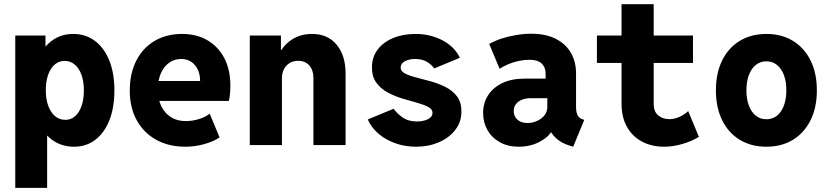

<svg xmlns="http://www.w3.org/2000/svg" viewBox="-20 -696 3978 921"><path d="M53.2 205.1V-525.4H198.2V-473.1H216.8L194.3 -417V-109.4L229.5 -49.8H206.1V205.1ZM335 7.8Q274.4 7.8 229.2 -25.6Q184.1 -59.1 159.2 -119.9Q134.3 -180.7 134.3 -262.7Q134.3 -344.7 158.7 -405.5Q183.1 -466.3 227.5 -499.8Q272 -533.2 331.1 -533.2Q391.1 -533.2 435.5 -499.8Q480 -466.3 504.4 -405.5Q528.8 -344.7 528.8 -262.7Q528.8 -180.2 504.9 -119.6Q481 -59.1 437.5 -25.6Q394 7.8 335 7.8ZM293.5 -121.1Q320.3 -121.1 340.3 -138.7Q360.4 -156.2 371.3 -188.2Q382.3 -220.2 382.3 -262.7Q382.3 -305.7 370.8 -337.2Q359.4 -368.7 338.6 -386.2Q317.9 -403.8 290 -403.8Q262.7 -403.8 242.4 -386.5Q222.2 -369.1 210.9 -337.4Q199.7 -305.7 199.7 -262.7Q199.7 -220.2 211.4 -188.5Q223.1 -156.7 244.1 -138.9Q265.1 -121.1 293.5 -121.1Z M869.6 7.8Q789.1 7.8 729 -25.6Q668.9 -59.1 635.7 -119.6Q602.5 -180.2 602.5 -261.2Q602.5 -343.3 633.5 -404.5Q664.6 -465.8 721.2 -499.5Q777.8 -533.2 853.5 -533.2Q923.8 -533.2 975.8 -502.4Q1027.8 -471.7 1056.4 -416.3Q1085 -360.8 1085 -286.6Q1085 -267.1 1083.3 -246.3Q1081.5 -225.6 1077.6 -211.9H725.1V-307.6H939.9Q939.9 -339.4 928.5 -363Q917 -386.7 896.7 -399.9Q876.5 -413.1 849.6 -413.1Q815.9 -413.1 790.5 -394.5Q765.1 -376 751.2 -343.3Q737.3 -310.5 737.3 -266.1Q737.3 -220.2 753.9 -186.3Q770.5 -152.3 800.3 -133.8Q830.1 -115.2 870.1 -115.2Q904.3 -115.2 935.8 -125.2Q967.3 -135.3 985.8 -150.9L1033.2 -37.1Q1004.4 -17.1 959.5 -4.6Q914.6 7.8 869.6 7.8Z M1178.2 0V-525.4H1327.6V-456.5H1349.6L1308.6 -401.9Q1319.3 -458 1365.5 -495.6Q1411.6 -533.2 1477.1 -533.2Q1552.2 -533.2 1595 -481.4Q1637.7 -429.7 1637.7 -343.3V0H1483.4V-322.3Q1483.4 -359.9 1463.6 -382.1Q1443.8 -404.3 1410.2 -404.3Q1387.7 -404.3 1370.1 -394Q1352.5 -383.8 1342.5 -365Q1332.5 -346.2 1332.5 -320.8V0Z M1975.6 7.8Q1923.8 7.8 1877.7 -8.3Q1831.5 -24.4 1796.6 -53.7Q1761.7 -83 1744.1 -123L1868.2 -174.3Q1882.3 -153.3 1910.2 -133.3Q1938 -113.3 1981 -113.3Q2000.5 -113.3 2017.3 -118.2Q2034.2 -123 2044.4 -132.3Q2054.7 -141.6 2054.7 -154.8Q2054.7 -172.4 2033.7 -183.3Q2012.7 -194.3 1979.7 -203.4Q1946.8 -212.4 1909.4 -223.6Q1872.1 -234.9 1839.1 -252.7Q1806.2 -270.5 1785.2 -299.3Q1764.2 -328.1 1764.2 -372.6Q1764.2 -421.9 1791.3 -457.8Q1818.4 -493.7 1865.5 -513.4Q1912.6 -533.2 1973.1 -533.2Q2043.9 -533.2 2102.3 -502.7Q2160.6 -472.2 2186 -418.9L2063 -367.7Q2049.8 -386.7 2027.1 -399.9Q2004.4 -413.1 1971.2 -413.1Q1942.9 -413.1 1922.4 -402.3Q1901.9 -391.6 1901.9 -372.1Q1901.9 -354 1922.9 -343.3Q1943.8 -332.5 1977.1 -324.2Q2010.3 -315.9 2047.6 -305.4Q2085 -294.9 2118.2 -278.1Q2151.4 -261.2 2172.4 -233.4Q2193.4 -205.6 2193.4 -161.6Q2193.4 -110.8 2163.6 -72.5Q2133.8 -34.2 2084.5 -13.2Q2035.2 7.8 1975.6 7.8Z M2467.8 7.8Q2416 7.8 2377.4 -13.9Q2338.9 -35.6 2318.1 -72.3Q2297.4 -108.9 2297.4 -154.3Q2297.4 -201.2 2321 -238.5Q2344.7 -275.9 2389.2 -297.4Q2433.6 -318.8 2496.1 -318.8H2622.1V-225.1H2526.4Q2503.9 -225.1 2485.4 -218.3Q2466.8 -211.4 2455.6 -197.5Q2444.3 -183.6 2444.3 -163.1Q2444.3 -146.5 2452.4 -133.5Q2460.4 -120.6 2475.3 -113.3Q2490.2 -106 2510.7 -106Q2533.7 -106 2555.4 -115.5Q2577.1 -125 2591.3 -142.3Q2605.5 -159.7 2605.5 -184.1V-248.5L2597.2 -270V-342.3Q2597.2 -357.4 2592.8 -369.4Q2588.4 -381.3 2579.3 -390.4Q2570.3 -399.4 2555.4 -404.3Q2540.5 -409.2 2519.5 -409.2Q2495.1 -409.2 2469 -403.8Q2442.9 -398.4 2419.2 -388.4Q2395.5 -378.4 2376.5 -366.2L2326.7 -484.9Q2352.1 -500 2386 -511Q2419.9 -522 2457 -528.1Q2494.1 -534.2 2528.8 -534.2Q2597.7 -534.2 2645.5 -510Q2693.4 -485.8 2718.3 -442.9Q2743.2 -399.9 2743.2 -344.2V-184.6Q2743.2 -159.2 2750 -144.8Q2756.8 -130.4 2771.5 -125L2782.7 -121.1L2729.5 7.8L2710.4 2Q2670.9 -10.7 2645.8 -34.4Q2620.6 -58.1 2614.7 -85.9L2651.9 -61H2584L2628.9 -72.3Q2614.7 -40.5 2569.8 -16.4Q2524.9 7.8 2467.8 7.8Z M3166 7.8Q3106.4 7.8 3060.3 -16.4Q3014.2 -40.5 2987.8 -86.9Q2961.4 -133.3 2961.4 -199.7V-675.8H3115.7V-197.3Q3115.7 -160.6 3137.2 -142.6Q3158.7 -124.5 3191.4 -124.5Q3215.8 -124.5 3239.7 -135.5Q3263.7 -146.5 3281.2 -163.1L3332.5 -39.6Q3299.3 -19 3254.2 -5.6Q3209 7.8 3166 7.8ZM2843.3 -394V-525.4H3304.2V-394Z M3656.2 7.8Q3583 7.8 3528.3 -25.6Q3473.6 -59.1 3443.8 -119.9Q3414.1 -180.7 3414.1 -262.7Q3414.1 -344.7 3443.8 -405.5Q3473.6 -466.3 3528.3 -499.8Q3583 -533.2 3656.2 -533.2Q3729.5 -533.2 3783.9 -499.8Q3838.4 -466.3 3868.4 -405.5Q3898.4 -344.7 3898.4 -262.7Q3898.4 -180.7 3868.4 -119.9Q3838.4 -59.1 3783.9 -25.6Q3729.5 7.8 3656.2 7.8ZM3656.2 -124Q3685.5 -124 3707 -141.1Q3728.5 -158.2 3740.2 -189.5Q3752 -220.7 3752 -262.7Q3752 -305.2 3740.2 -336.2Q3728.5 -367.2 3707 -384.5Q3685.5 -401.9 3656.2 -401.9Q3627 -401.9 3605.5 -384.5Q3584 -367.2 3572.3 -336.2Q3560.5 -305.2 3560.5 -262.7Q3560.5 -220.7 3572.3 -189.5Q3584 -158.2 3605.5 -141.1Q3627 -124 3656.2 -124Z"/></svg>

Font: Reddit Mono ExtraBold
Style: Regular
Weight: 800
Monospace: yes
Designer: Stephen Hutchings
Foundry: Reddit
Version: Version 1.014